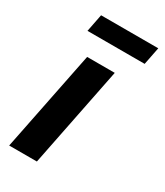

<svg xmlns="http://www.w3.org/2000/svg" viewBox="-173 -752 706 823"><g transform="rotate(30 179.5 -340.0)"><path d="M14.2 0 113.7 -496H250.4L151.3 0ZM59.1 -593.5 76.2 -680.5H359.3L342.1 -593.5Z"/></g></svg>

Font: Source Sans 3 VF
Style: Italic
Weight: 200
Italic angle: -11°
Designer: Paul D. Hunt
Foundry: Adobe Systems Incorporated
Version: Version 3.042;hotconv 1.0.118;makeotfexe 2.5.65603